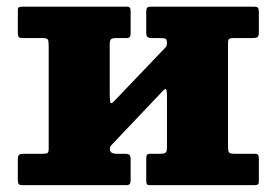

<svg xmlns="http://www.w3.org/2000/svg" viewBox="-20 -540 807 560"><path d="M645 -114Q645 -101 647.5 -96.2Q650 -91.5 663 -91.5H722Q730.5 -91.5 732.8 -88.2Q735 -85 735 -76.5V-11Q735 -3 731.5 -1.5Q728 0 719.5 0H417.5Q409.5 0 408 -3.8Q406.5 -7.5 406.5 -15.5V-77Q406.5 -85.5 408.8 -88.5Q411 -91.5 419 -91.5H447Q459 -91.5 463 -94.8Q467 -98 467 -111V-256.5Q467 -271 465.5 -277.2Q464 -283.5 457 -277L308.5 -120.5Q305.5 -117.5 303 -114.5Q300.5 -111.5 300.5 -105Q300.5 -91.5 321 -91.5H343.5Q353.5 -91.5 357.2 -88.5Q361 -85.5 361 -74.5V-15Q361 -6 358.2 -3Q355.5 0 347 0H46Q37 0 34.5 -3.2Q32 -6.5 32 -16V-75.5Q32 -86 36.2 -88.8Q40.5 -91.5 50 -91.5H105Q115 -91.5 118.5 -93.8Q122 -96 122 -105.5V-406.5Q122 -419.5 119.8 -424.2Q117.5 -429 104 -429H45Q37 -429 34.5 -432.2Q32 -435.5 32 -444V-509.5Q32 -518 35.8 -519.2Q39.5 -520.5 47.5 -520.5H350Q357.5 -520.5 359.2 -517Q361 -513.5 361 -505V-443.5Q361 -435.5 358.5 -432.2Q356 -429 348.5 -429H320Q308 -429 304 -425.8Q300 -422.5 300 -409.5V-269Q300 -249.5 301.5 -242.2Q303 -235 312.5 -244.5L462.5 -401.5Q465.5 -404.5 466.2 -408Q467 -411.5 467 -413.5Q467 -425 462.5 -427Q458 -429 446 -429H424Q414 -429 410.2 -432Q406.5 -435 406.5 -446V-505.5Q406.5 -514.5 409.2 -517.5Q412 -520.5 420.5 -520.5H721Q730 -520.5 732.5 -517.2Q735 -514 735 -504.5V-445Q735 -434.5 731 -431.8Q727 -429 717 -429H662Q652.5 -429 648.8 -426.8Q645 -424.5 645 -415Z"/></svg>

Font: Besley* Heavy
Style: Regular
Weight: 800
Designer: Owen Earl
Foundry: indestructible type*
Version: Version 3.000; ttfautohint (v1.8.3)